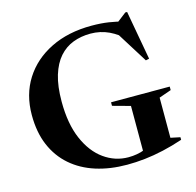

<svg xmlns="http://www.w3.org/2000/svg" viewBox="-108 -851 997 975"><g transform="rotate(-15 390.0 -363.0)"><path d="M690 -63.5 740 -53V-39.5Q686.5 -21.5 635.5 -10Q584.5 1.5 536.8 6.8Q489 12 444 12Q354 12 280 -11.5Q206 -35 152.2 -81.8Q98.5 -128.5 69.2 -197.2Q40 -266 40 -356.5Q40 -464 91.2 -545Q142.5 -626 234.8 -671.5Q327 -717 450 -717Q499.5 -717 540 -710.8Q580.5 -704.5 620.5 -693.5L565.5 -685L633.5 -737.5H643L689.5 -479.5L671.5 -475.5L551.5 -667.5L619.5 -595Q575.5 -637.5 530.8 -658.5Q486 -679.5 434 -679.5Q384.5 -679.5 342.5 -663.5Q300.5 -647.5 269.5 -612.5Q238.5 -577.5 221.2 -521Q204 -464.5 204 -383.5Q204 -266.5 238.8 -186.2Q273.5 -106 331.8 -64.5Q390 -23 459.5 -23Q482.5 -23 504 -26.8Q525.5 -30.5 544 -37.8Q562.5 -45 577 -55L538.5 -11V-271.5L445.5 -297V-315.5H754V-297L690 -274.5Z"/></g></svg>

Font: Newsreader 60pt SemiBold
Style: Regular
Weight: 600
Designer: Hugues Gentile
Foundry: Production Type
Version: Version 1.003